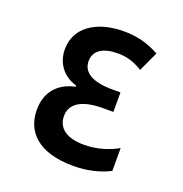

<svg xmlns="http://www.w3.org/2000/svg" viewBox="-107 -646 713 750"><g transform="rotate(20 250.0 -271.0)"><path d="M276 10C335 10 386 -3 427 -24V-119C390 -98 342 -82 287 -82C220 -82 176 -108 176 -161C176 -210 216 -242 310 -242H352V-323H318C237 -323 193 -348 193 -396C193 -439 229 -463 291 -463C327 -463 358 -454 394 -432L432 -514C382 -541 337 -552 284 -552C167 -552 90 -496 90 -408C90 -353 121 -306 180 -289V-284C109 -269 68 -221 68 -148C68 -56 132 10 276 10Z"/></g></svg>

Font: Noto Sans Mono ExtraCondensed SemiBold
Style: Regular
Weight: 600
Width: 2
Designer: Monotype Design Team
Foundry: Monotype Imaging Inc.
Version: Version 2.014